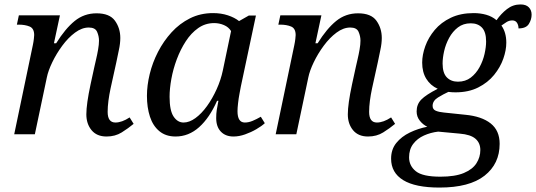

<svg xmlns="http://www.w3.org/2000/svg" viewBox="-20 -605 2415 865"><path d="M460 10Q416 10 392.5 -18.5Q369 -47 369 -90Q369 -136 388 -225L405 -303Q408 -317 413 -338Q418 -359 422 -382Q426 -405 426 -422Q426 -442 417.5 -461.5Q409 -481 380 -481Q349 -481 318 -458Q287 -435 260.5 -399Q234 -363 215.5 -324.5Q197 -286 191 -256L137 0H44L128 -402Q131 -416 132.5 -429.5Q134 -443 134 -447Q134 -477 113.5 -485.5Q93 -494 64 -494H56L65 -536H250L223 -410H233Q274 -476 316.5 -510.5Q359 -545 415 -545Q474 -545 498 -511.5Q522 -478 522 -434Q522 -409 515.5 -379.5Q509 -350 504 -324L478 -206Q472 -178 468.5 -151Q465 -124 465 -101Q465 -53 500 -53Q529 -53 564 -76L582 -47Q558 -27 528.5 -8.5Q499 10 460 10Z M771 10Q727 10 698 -14Q669 -38 655.5 -79.5Q642 -121 642 -173Q642 -220 654.5 -271.5Q667 -323 692 -371.5Q717 -420 753 -459.5Q789 -499 836 -522.5Q883 -546 940 -546Q976 -546 1006.5 -536Q1037 -526 1057 -510L1101 -535H1133L1065 -215Q1063 -204 1059 -183Q1055 -162 1052.5 -140Q1050 -118 1050 -104Q1050 -53 1083 -53Q1100 -53 1118 -60.5Q1136 -68 1155 -79L1173 -50Q1159 -37 1135 -23Q1111 -9 1084 0.5Q1057 10 1032 10Q996 10 975 -12Q954 -34 954 -73Q954 -93 956.5 -109.5Q959 -126 964 -151H958Q924 -74 877 -32Q830 10 771 10ZM807 -53Q833 -53 860.5 -73Q888 -93 912.5 -127Q937 -161 956 -203Q975 -245 984 -288L1021 -465Q1010 -483 989 -492Q968 -501 945 -501Q905 -501 873 -478.5Q841 -456 817 -419Q793 -382 776.5 -338Q760 -294 752 -249.5Q744 -205 744 -169Q744 -107 762 -80Q780 -53 807 -53Z M1638 10Q1594 10 1570.5 -18.5Q1547 -47 1547 -90Q1547 -136 1566 -225L1583 -303Q1586 -317 1591 -338Q1596 -359 1600 -382Q1604 -405 1604 -422Q1604 -442 1595.5 -461.5Q1587 -481 1558 -481Q1527 -481 1496 -458Q1465 -435 1438.5 -399Q1412 -363 1393.5 -324.5Q1375 -286 1369 -256L1315 0H1222L1306 -402Q1309 -416 1310.5 -429.5Q1312 -443 1312 -447Q1312 -477 1291.5 -485.5Q1271 -494 1242 -494H1234L1243 -536H1428L1401 -410H1411Q1452 -476 1494.5 -510.5Q1537 -545 1593 -545Q1652 -545 1676 -511.5Q1700 -478 1700 -434Q1700 -409 1693.5 -379.5Q1687 -350 1682 -324L1656 -206Q1650 -178 1646.5 -151Q1643 -124 1643 -101Q1643 -53 1678 -53Q1707 -53 1742 -76L1760 -47Q1736 -27 1706.5 -8.5Q1677 10 1638 10Z M1960 240Q1851 240 1796.5 206.5Q1742 173 1742 110Q1742 68 1765.5 39Q1789 10 1826.5 -8Q1864 -26 1905 -34Q1886 -43 1871.5 -61Q1857 -79 1857 -103Q1857 -135 1878 -156.5Q1899 -178 1952 -205Q1919 -220 1900.5 -250Q1882 -280 1882 -323Q1882 -358 1896 -397Q1910 -436 1938.5 -470Q1967 -504 2011 -525Q2055 -546 2114 -546Q2144 -546 2170.5 -538.5Q2197 -531 2217 -514Q2237 -543 2264 -564Q2291 -585 2325 -585Q2350 -585 2362.5 -572Q2375 -559 2375 -539Q2375 -517 2362.5 -497Q2350 -477 2316 -477Q2316 -492 2309 -502.5Q2302 -513 2288 -513Q2274 -513 2262 -505.5Q2250 -498 2239 -490Q2261 -459 2261 -413Q2261 -379 2247.5 -340.5Q2234 -302 2206 -267.5Q2178 -233 2134.5 -211Q2091 -189 2032 -189Q2024 -189 2016 -189.5Q2008 -190 2000 -191Q1978 -181 1953.5 -166Q1929 -151 1929 -128Q1929 -112 1943.5 -106Q1958 -100 1980 -98L2076 -88Q2150 -81 2190.5 -49Q2231 -17 2231 43Q2231 133 2163 186.5Q2095 240 1960 240ZM2043 -237Q2077 -237 2101 -255.5Q2125 -274 2140.5 -302.5Q2156 -331 2163 -362Q2170 -393 2170 -418Q2170 -461 2151.5 -480.5Q2133 -500 2101 -500Q2067 -500 2043 -481.5Q2019 -463 2003.5 -434.5Q1988 -406 1981 -375Q1974 -344 1974 -319Q1974 -276 1993 -256.5Q2012 -237 2043 -237ZM1964 191Q2030 191 2069.5 174.5Q2109 158 2126.5 130.5Q2144 103 2144 71Q2144 39 2122 20Q2100 1 2051 -3L1954 -12Q1920 -8 1890 5.5Q1860 19 1841.5 43.5Q1823 68 1823 104Q1823 142 1853.5 166.5Q1884 191 1964 191Z"/></svg>

Font: NotoSerif-Italic
Style: Regular
Weight: 400
Italic angle: -12°
Designer: Monotype Design Team
Foundry: Monotype Imaging Inc.
Version: Version 2.007; ttfautohint (v1.8) -l 8 -r 50 -G 200 -x 14 -D